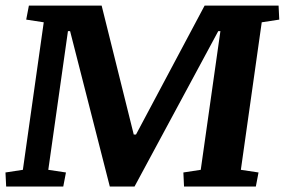

<svg xmlns="http://www.w3.org/2000/svg" viewBox="-22 -681 1040 701"><path d="M209 0H0.5L-2 -51.3L61.5 -61L137.7 -599.6L73.7 -609.4L83.5 -660.6H349.1L466.3 -189.9H474.6L725.1 -660.6H995.1L997.6 -609.4L933.6 -599.6L857.4 -61L921.9 -51.3L912.1 0H649.9L647.5 -51.3L710.9 -61L782.7 -567.4H774.9L469.2 0H378.9L233.9 -567.4H226.1L154.3 -61L218.8 -51.3Z"/></svg>

Font: NoticiaText-BoldItalic
Style: Bold Italic
Weight: 700
Italic angle: -8°
Designer: JM Sole
Foundry: JM Sole
Version: Version 1.003